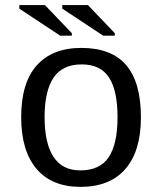

<svg xmlns="http://www.w3.org/2000/svg" viewBox="-20 -727 640 757"><path d="M535.6 -264.6Q535.6 -131.3 474.4 -60.8Q413.1 9.8 297.4 9.8Q184.1 9.8 123.8 -61.5Q63.5 -132.8 63.5 -264.6Q63.5 -400.9 125.2 -469.5Q187 -538.1 300.3 -538.1Q419.4 -538.1 477.5 -470.2Q535.6 -402.3 535.6 -264.6ZM443.4 -264.6Q443.4 -369.6 409.9 -421.4Q376.5 -473.1 301.8 -473.1Q226.1 -473.1 190.9 -420.4Q155.8 -367.7 155.8 -264.6Q155.8 -162.1 190.9 -108.6Q226.1 -55.2 296.4 -55.2Q374 -55.2 408.7 -107.4Q443.4 -159.7 443.4 -264.6ZM386.7 -586.4 225.6 -692.9V-707H326.7L432.6 -596.2V-586.4ZM217.3 -586.4 56.2 -692.9V-707H157.2L263.2 -596.2V-586.4Z"/></svg>

Font: Courier New
Style: Regular
Weight: 400
Designer: Steve Matteson
Foundry: Ascender Corporation
Version: Version 2.00.3